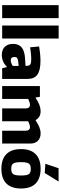

<svg xmlns="http://www.w3.org/2000/svg" viewBox="924 -1772 859 2747"><g transform="rotate(90 1353.5 -398.5)"><path d="M53 -808H239V0H53Z M345 -808H531V0H345Z M766 5Q691 5 649.5 -38Q608 -81 608 -155Q608 -236 657.5 -278Q707 -320 810 -327L923 -334Q923 -358 919 -374Q915 -390 904.5 -399.5Q894 -409 875 -412.5Q856 -416 825 -416Q809 -416 787.5 -414.5Q766 -413 743 -411Q720 -409 697.5 -405.5Q675 -402 657 -399L645 -528Q700 -538 753 -543Q806 -548 853 -548Q986 -548 1047.5 -504Q1109 -460 1109 -366V0H956L941 -65H931Q899 -30 855.5 -12.5Q812 5 766 5ZM844 -123Q864 -123 886.5 -132Q909 -141 923 -152V-236L863 -230Q825 -226 810 -214Q795 -202 795 -175Q795 -123 844 -123Z M1211 -540H1365L1375 -479H1381Q1438 -516 1482 -533Q1526 -550 1570 -550Q1661 -550 1697 -479H1703Q1757 -515 1801 -532.5Q1845 -550 1889 -550Q1956 -550 1995 -510.5Q2034 -471 2034 -401V0H1850V-335Q1850 -398 1798 -398Q1783 -398 1759.5 -390.5Q1736 -383 1715 -372V0H1531V-335Q1531 -398 1479 -398Q1463 -398 1439.5 -390.5Q1416 -383 1395 -372V0H1211Z M2323 -618 2387 -807H2577L2455 -609ZM2395 11Q2257 11 2185 -60.5Q2113 -132 2113 -270Q2113 -407 2185 -478.5Q2257 -550 2395 -550Q2534 -550 2605.5 -479Q2677 -408 2677 -270Q2677 -132 2605.5 -60.5Q2534 11 2395 11ZM2395 -130Q2423 -130 2441.5 -136Q2460 -142 2471 -158Q2482 -174 2486.5 -201Q2491 -228 2491 -270Q2491 -312 2486.5 -339Q2482 -366 2471 -381.5Q2460 -397 2441.5 -403Q2423 -409 2395 -409Q2368 -409 2349.5 -403Q2331 -397 2320 -381Q2309 -365 2304.5 -338.5Q2300 -312 2300 -270Q2300 -228 2304.5 -201Q2309 -174 2320 -158Q2331 -142 2349.5 -136Q2368 -130 2395 -130Z"/></g></svg>

Font: Encode Sans Narrow
Style: ExtraBold
Weight: 800
Designer: Pablo Impallari, Andres Torresi
Foundry: Pablo Impallari, Andres Torresi
Version: Version 1.000; ttfautohint (v1.00) -l 8 -r 50 -G 200 -x 14 -